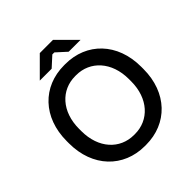

<svg xmlns="http://www.w3.org/2000/svg" viewBox="-231 -1038 1213 1213"><g transform="rotate(-45 375.0 -431.5)"><path d="M193 -751H299L366 -812H384L451 -751H557L434 -874H316ZM43 -340C43 -129 180 11 370 11H381C571 11 708 -128 708 -340V-360C708 -572 571 -711 381 -711H370C179 -711 43 -572 43 -360ZM153 -340V-360C153 -514 246 -613 371 -613H380C504 -613 598 -514 598 -360V-340C598 -186 504 -87 380 -87H371C246 -87 153 -186 153 -340Z"/></g></svg>

Font: Fixel Text Medium
Style: Regular
Weight: 500
Width: 4
Designer: AlfaBravo + MacPaw
Foundry: Kyrylo Tkachov, Marchela Mozhyna, Serhii Makarenko, Maria Weinstein, Zakhar Kryvoshyya
Version: Version 1.211